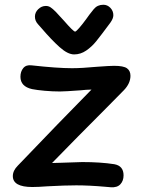

<svg xmlns="http://www.w3.org/2000/svg" viewBox="-20 -784 602 808"><path d="M423 2Q355 -4 301 -4Q254 -4 180 0Q141 3 116 3Q34 3 34 -43Q34 -66 55 -87Q232 -272 365 -407Q353 -407 341.5 -406Q330 -405 320 -404Q252 -399 232 -399Q201 -399 168 -402Q135 -405 115 -409Q66 -420 66 -461Q66 -483 78 -497.5Q90 -512 113 -509Q221 -497 283 -497Q324 -497 388 -503Q442 -507 460 -507Q500 -507 514.5 -496.5Q529 -486 529 -465Q529 -433 501 -404L427 -329Q306 -208 199 -98L235 -99Q316 -102 326 -102Q403 -102 461 -93Q500 -86 500 -46Q500 -23 486.5 -8.5Q473 6 446 4ZM457 -720Q457 -706 444 -688Q404 -634 385 -610.5Q366 -587 342.5 -571Q319 -555 292 -555Q265 -555 230.5 -586Q196 -617 155 -665Q148 -672 140 -682Q127 -696 127 -714Q127 -732 141 -745.5Q155 -759 173 -759Q184 -759 193 -753Q202 -747 215 -734Q223 -726 231 -716.5Q239 -707 249 -697Q289 -651 296 -651Q300 -651 313.5 -666.5Q327 -682 343 -704Q353 -719 375 -746Q390 -764 415 -764Q432 -764 444.5 -751Q457 -738 457 -720Z"/></svg>

Font: Mali SemiBold
Style: Regular
Weight: 600
Designer: Kitiyaporn Chalermlarp | Katatrad Aksorn Co.,Ltd.
Foundry: Cadson Demak Co.,Ltd.
Version: Version 1.000; ttfautohint (v1.6)